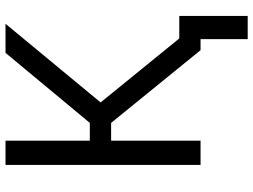

<svg xmlns="http://www.w3.org/2000/svg" viewBox="-131 -616 918 696"><g transform="rotate(-90 328.0 -268.0)"><path d="M230.5 -324.2H166V0H78.1V-707H166V-401.4H230.5L484.4 -707H589.8L304.7 -362.3L536.6 -77.1H618.2V170.9H534.2V0H494.1Z"/></g></svg>

Font: Pretendard Std
Style: Regular
Weight: 400
Designer: Base glyphs from Inter by Rasmus Andersson; Hangeul glyphs from Noto Sans CJK(Source Han Sans) by Jang Soo-young and Kan
Foundry: Kil Hyung-jin
Version: Version 1.309